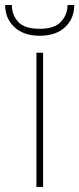

<svg xmlns="http://www.w3.org/2000/svg" viewBox="-55 -736 312 756"><path d="M114.7 -528.3V0H88.4V-528.3ZM210.9 -716.3H237.3Q237.3 -663.1 201.4 -629.2Q165.5 -595.2 101.6 -595.2Q38.1 -595.2 1.7 -629.2Q-34.7 -663.1 -34.7 -716.3H-8.3Q-8.3 -677.7 16.4 -650.1Q41 -622.6 101.6 -622.6Q159.7 -622.6 185.3 -650.6Q210.9 -678.7 210.9 -716.3Z"/></svg>

Font: Vazirmatn RD Thin
Style: Regular
Weight: 100
Designer: Saber Rastikerdar
Foundry: Saber Rastikerdar
Version: Version 32.102